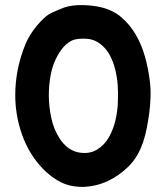

<svg xmlns="http://www.w3.org/2000/svg" viewBox="-20 -652 652 755"><path d="M307 83Q289 83 270.5 80.5Q252 78 234 71Q207 60 182.5 41.5Q158 23 138 0Q90 -54 65 -127.5Q40 -201 40 -277Q40 -381 80 -478Q87 -495 98.5 -514Q110 -533 124.5 -550.5Q139 -568 154.5 -582Q170 -596 186 -603Q208 -613 234 -623Q266 -633 306 -632Q346 -631 379 -623Q425 -612 458 -583.5Q491 -555 514 -515.5Q537 -476 550 -429.5Q563 -383 569 -335Q573 -303 572 -271.5Q571 -240 567 -208Q563 -179 557.5 -150Q552 -121 543 -94Q534 -67 520 -42.5Q506 -18 485 3Q447 40 402.5 60.5Q358 81 307 83ZM306 -500Q292 -500 278.5 -497.5Q265 -495 253 -487Q239 -478 228 -465Q217 -452 209 -438Q188 -402 180 -361Q172 -320 172 -278Q172 -235 181.5 -189Q191 -143 216 -105Q228 -87 244.5 -73.5Q261 -60 283 -54Q303 -49 323.5 -51Q344 -53 362 -64Q391 -82 408 -112Q425 -142 433.5 -177Q442 -212 443.5 -249Q445 -286 443 -316Q441 -346 433 -379Q425 -412 409.5 -439Q394 -466 368.5 -483.5Q343 -501 306 -500Z"/></svg>

Font: BM JUA
Style: Regular
Weight: 400
Designer: BONGJIN KIM, JAEHYUN KEUM, JUHEE TAE
Foundry: WOOWA BROTHERS Corporation.
Version: Version 1.100